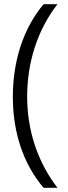

<svg xmlns="http://www.w3.org/2000/svg" viewBox="-20 -734 325 912"><path d="M41 -274C41 -108 89 43 187 158H253C158 35 109 -116 109 -275C109 -436 157 -591 253 -714H187C89 -597 41 -442 41 -274Z"/></svg>

Font: Noto Sans Thaana Light
Style: Regular
Weight: 300
Designer: David Williams
Foundry: Google Inc.
Version: Version 3.001